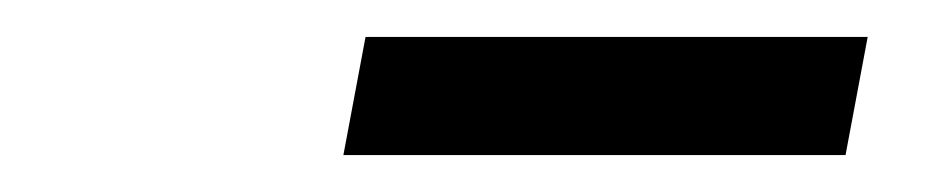

<svg xmlns="http://www.w3.org/2000/svg" viewBox="-20 -720 512 104"><path d="M178 -700H450L438 -636H166Z"/></svg>

Font: Fixel Italic Variable 20240409 Display Thin
Style: Italic
Weight: 100
Italic angle: -10°
Designer: AlfaBravo + MacPaw
Foundry: Kyrylo Tkachov, Marchela Mozhyna, Serhii Makarenko, Maria Weinstein, Zakhar Kryvoshyya
Version: Version 1.211;Glyphs 3.2 (3225)